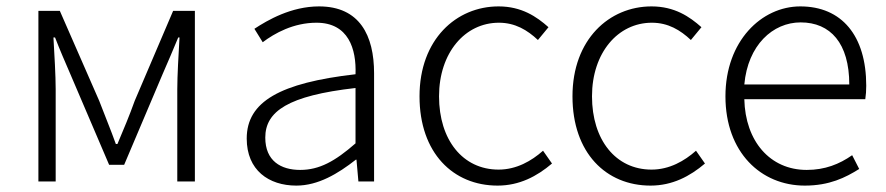

<svg xmlns="http://www.w3.org/2000/svg" viewBox="-20 -567 2769 600"><path d="M100 0H154V-288C154 -331 150 -397 147 -450H152C167 -411 184 -372 200 -335L321 -52H368L488 -335C504 -372 521 -411 537 -450H541C538 -397 534 -331 534 -288V0H589V-533H521L401 -252C385 -207 366 -162 347 -117H342C326 -162 307 -207 290 -252L167 -533H100Z M906 13C974 13 1036 -24 1092 -68H1094L1100 0H1149V-338C1149 -456 1104 -547 977 -547C890 -547 816 -504 775 -477L801 -435C838 -463 897 -496 969 -496C1069 -496 1094 -414 1091 -335C856 -308 751 -250 751 -134C751 -35 820 13 906 13ZM918 -36C858 -36 809 -64 809 -137C809 -219 880 -268 1091 -292V-119C1027 -63 978 -36 918 -36Z M1535 13C1603 13 1658 -16 1705 -56L1677 -96C1641 -64 1594 -37 1538 -37C1426 -37 1352 -130 1352 -266C1352 -402 1433 -496 1539 -496C1590 -496 1628 -473 1661 -442L1694 -482C1657 -515 1610 -547 1538 -547C1406 -547 1291 -444 1291 -266C1291 -89 1396 13 1535 13Z M2013 13C2081 13 2136 -16 2183 -56L2155 -96C2119 -64 2072 -37 2016 -37C1904 -37 1830 -130 1830 -266C1830 -402 1911 -496 2017 -496C2068 -496 2106 -473 2139 -442L2172 -482C2135 -515 2088 -547 2016 -547C1884 -547 1769 -444 1769 -266C1769 -89 1874 13 2013 13Z M2495 13C2572 13 2622 -12 2665 -39L2643 -82C2603 -54 2558 -36 2501 -36C2386 -36 2309 -126 2306 -257H2684C2686 -270 2687 -284 2687 -299C2687 -456 2610 -547 2481 -547C2360 -547 2247 -439 2247 -266C2247 -91 2358 13 2495 13ZM2306 -303C2317 -426 2395 -497 2482 -497C2575 -497 2634 -432 2634 -303Z"/></svg>

Font: Spoqa Han Sans Neo Light
Style: Regular
Weight: 300
Designer: [Spoqa Han Sans Neo] Dong-huui Kim ___ Younghwa Kang ___ Yujin Lee ___ [Noto Sans] Ryoko NISHIZUKA ____ (kana & ideograp
Foundry: Spoqa (http://www.spoqa-han-sans.com)
Version: Version 1.100;hotconv 1.0.109;makeotfexe 2.5.65596